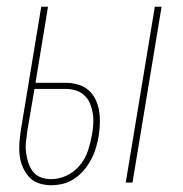

<svg xmlns="http://www.w3.org/2000/svg" viewBox="-20 -540 540 568"><path d="M352 0 438 -520H458L372 0ZM131 8Q112 8 94.5 2Q77 -4 65.5 -17Q54 -30 47 -46.5Q40 -63 38 -81.5Q36 -100 37.5 -119Q39 -138 42 -157L102 -520H122L85 -295H174Q193 -295 210.5 -290Q228 -285 241 -274Q254 -263 262 -247Q270 -231 273 -213Q276 -195 275.5 -176Q275 -157 272 -138Q269 -121 264 -103.5Q259 -86 250 -69Q241 -52 229 -37.5Q217 -23 201 -12Q185 -1 167 3.5Q149 8 131 8ZM132 -10Q155 -10 178 -21Q201 -32 217 -52Q233 -72 240.5 -95Q248 -118 252 -141Q255 -157 256 -173Q257 -189 254.5 -204.5Q252 -220 246.5 -233.5Q241 -247 230 -257.5Q219 -268 204.5 -272.5Q190 -277 174 -277H82L61 -154Q59 -138 57 -122Q55 -106 57 -90Q59 -74 63.5 -59.5Q68 -45 77 -33Q86 -21 100.5 -15.5Q115 -10 132 -10Z"/></svg>

Font: Iosevka Curly Thin
Style: Italic
Weight: 100
Italic angle: -9°
Monospace: yes
Designer: Belleve Invis
Foundry: Belleve Invis
Version: Version 22.1.2; ttfautohint (v1.8.4)